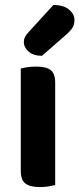

<svg xmlns="http://www.w3.org/2000/svg" viewBox="-20 -750 322 778"><path d="M64.2 -286.2H203.6V0Q194.9 2.3 178 5.2Q161.1 8 141.5 8Q101.7 8 82.9 -6.4Q64.2 -20.9 64.2 -57.4ZM203.6 -238.5H64.2V-472.2Q73.1 -474.9 90.1 -477.5Q107 -480.2 126.6 -480.2Q167 -480.2 185.3 -466.1Q203.6 -451.9 203.6 -414.8ZM96.7 -620.9 196.4 -729.9Q238.2 -729.6 259.9 -711.1Q281.7 -692.7 281.7 -669.5Q281.7 -649.9 273 -636.6Q264.4 -623.3 243.8 -605.7L150.2 -523.9Q114.7 -523.9 95.6 -541.3Q76.5 -558.8 76.5 -579Q76.5 -590 81.1 -599.5Q85.8 -609 96.7 -620.9Z"/></svg>

Font: Baloo Tammudu 2
Style: Regular
Weight: 400
Designer: Maithili Shingre, Omkar Shende and Ek Type
Foundry: Ek Type
Version: Version 1.700